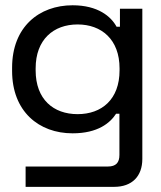

<svg xmlns="http://www.w3.org/2000/svg" viewBox="-20 -526 626 746"><path d="M533 91.5V-492H446V-422H433C411.5 -462 360.5 -505.5 262 -505.5C132.5 -505.5 27 -422 27 -263V-250.5C27 -92.5 131.5 -8 262 -8C360.5 -8 408 -48.5 431 -84H444V76C444 105.5 431 121 399 121H79.5V200H423.5C493 200 533 159 533 91.5ZM281.5 -431C374.5 -431 444.5 -372.5 444.5 -260.5V-252.5C444.5 -140 375.5 -82.5 281.5 -82.5C187.5 -82.5 118.5 -140 118.5 -252.5V-260.5C118.5 -372.5 188 -431 281.5 -431Z"/></svg>

Font: MCL Standard
Style: Regular
Weight: 400
Designer: Květoslav Bartoš
Foundry: Florian Karsten
Version: Version 1.001;Glyphs 3.2.3 (3260)